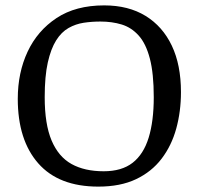

<svg xmlns="http://www.w3.org/2000/svg" viewBox="-20 -680 736 713"><path d="M345 13Q198 13 122 -73.5Q46 -160 46 -313Q46 -410 82.5 -488Q119 -566 190 -613Q261 -660 367 -660Q457 -660 520.5 -621Q584 -582 618 -510.5Q652 -439 652 -338Q652 -266 634.5 -202.5Q617 -139 580 -90.5Q543 -42 485 -14.5Q427 13 345 13ZM365 -44Q432 -44 472.5 -75.5Q513 -107 532 -168.5Q551 -230 551 -319Q551 -407 536.5 -462.5Q522 -518 495 -548Q468 -578 432 -589Q396 -600 353 -600Q321 -600 291 -595.5Q261 -591 234.5 -576Q208 -561 188.5 -530Q169 -499 157.5 -448Q146 -397 146 -319Q146 -219 171.5 -158.5Q197 -98 245.5 -71Q294 -44 365 -44Z"/></svg>

Font: Faustina
Style: Regular
Weight: 400
Designer: Alfonso Garcia
Foundry: http://www.omnibus-type.com
Version: Version 1.200